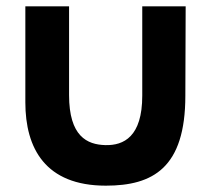

<svg xmlns="http://www.w3.org/2000/svg" viewBox="-20 -560 676 606"><path d="M314 26C462.5 26 565 -30 565 -258L566 -540H429V-258C429 -128.5 370.5 -100.5 312.5 -102C255 -103.5 198 -129.5 198 -260V-540H60V-237C60 -92 123 26 314 26Z"/></svg>

Font: Eudonet ExtraBold
Style: Regular
Weight: 800
Designer: Mikhail Sharanda
Foundry: Mikhail Sharanda
Version: Version 4.503;Glyphs 3.1.2 (3151)